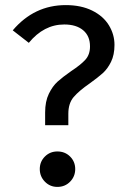

<svg xmlns="http://www.w3.org/2000/svg" viewBox="-20 -721 499 753"><path d="M429 -545Q429 -506 415.5 -478.5Q402 -451 383 -434Q364 -417 332 -394Q290 -365 269 -340.5Q248 -316 248 -275V-230H157V-280Q157 -323 171.5 -353Q186 -383 206 -401Q226 -419 259 -442Q297 -467 315 -487Q333 -507 333 -539Q333 -580 306 -602.5Q279 -625 232 -625Q152 -625 93 -553L30 -602Q114 -701 238 -701Q298 -701 341.5 -679.5Q385 -658 407 -622Q429 -586 429 -545ZM275 -58Q275 -29 255 -8.5Q235 12 205 12Q176 12 156 -8.5Q136 -29 136 -58Q136 -87 156 -107Q176 -127 205 -127Q235 -127 255 -107Q275 -87 275 -58Z"/></svg>

Font: Wolseley Sans
Style: Regular
Weight: 400
Designer: Carrois Corporate & Edenspiekermann AG
Foundry: Carrois Corporate GbR & Edenspiekermann AG
Version: Version 4.202